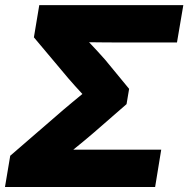

<svg xmlns="http://www.w3.org/2000/svg" viewBox="-36 -748 753 768"><path d="M-16.1 0 4.9 -125 217.8 -309.1Q234.4 -323.2 253.9 -339.4Q273.4 -355.5 293.5 -372.1Q262.2 -405.8 237.8 -434.1L99.6 -598.6L121.1 -727.5H697.3L671.9 -578.1H445.3Q413.6 -578.1 382.6 -578.4Q351.6 -578.6 320.3 -579.1Q338.4 -560.1 354.5 -542.5Q370.6 -524.9 384.8 -508.8L480.5 -392.6L470.2 -331.5L340.8 -218.8Q321.8 -202.1 300.3 -184.6Q278.8 -167 257.3 -149.4H608.9L584.5 0Z"/></svg>

Font: Inter Display ExtraBold
Style: Italic
Weight: 800
Italic angle: -9.39999°
Designer: Rasmus Andersson
Foundry: rsms
Version: Version 4.000;git-a52131595